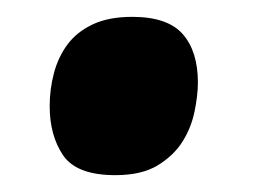

<svg xmlns="http://www.w3.org/2000/svg" viewBox="-20 -387 300 228"><path d="M137 -367Q179 -367 197 -346.5Q215 -326 215 -289Q215 -274 211 -254.5Q207 -235 196.5 -218.5Q186 -202 167 -190.5Q148 -179 117 -179Q71 -179 55 -202.5Q39 -226 39 -261Q39 -281 44 -300Q49 -319 60 -334Q71 -349 90 -358Q109 -367 137 -367Z"/></svg>

Font: PoetsenOne
Style: Regular
Weight: 400
Designer: Rodrigo Fuenzalida, Pablo Impallari
Foundry: Pablo Impallari, Rodrigo Fuenzalida
Version: Version 1.000; ttfautohint (v0.8) -G 200 -r 50